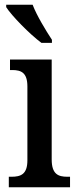

<svg xmlns="http://www.w3.org/2000/svg" viewBox="-20 -786 327 806"><path d="M154 -606H198V-619C173 -657 134 -721 117 -766H6V-756C28 -721 105 -642 154 -606ZM17 0H274V-44H263C224 -44 197 -55 197 -117V-536H22V-492H31C69 -492 95 -481 95 -423V-113C95 -54 67 -44 28 -44H17Z"/></svg>

Font: Noto Serif Hebrew Condensed Medium
Style: Regular
Weight: 500
Width: 3
Designer: Monotype Design Team
Foundry: Monotype Imaging Inc.
Version: Version 2.004